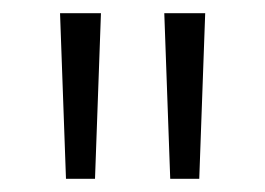

<svg xmlns="http://www.w3.org/2000/svg" viewBox="-20 -705 402 291"><path d="M124 -434H80L71 -685H133ZM282 -434H238L229 -685H291Z"/></svg>

Font: Trujillo Light
Style: Regular
Weight: 300
Designer: Fira Sans original fonts by bBox Type GmbH, Carrois Corporate GbR, & Edenspiekermann AG / Changes by Cristiano Sobral
Foundry: Fira Sans original fonts by bBox Type GmbH, Carrois Corporate GbR, & Edenspiekermann AG / Changes by Cristiano Sobral
Version: Version 4.301;July 28, 2020;FontCreator 13.0.0.2655 64-bit